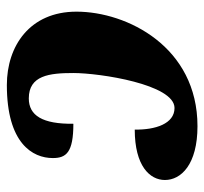

<svg xmlns="http://www.w3.org/2000/svg" viewBox="-38 -548 596 560"><g transform="rotate(-90 260.0 -268.0)"><path d="M172 10C403 10 506 -195 506 -343C506 -479 406 -546 292 -546C122 -546 79 -471 79 -412C79 -373 95 -352 179 -352C178 -442 203 -482 253 -482C320 -482 327 -422 327 -352C327 -275 294 -57 225 -57C179 -57 161 -113 162 -173C56 -173 15 -129 15 -85C15 -38 60 10 172 10Z"/></g></svg>

Font: Noto Serif SemiCondensed Black
Style: Italic
Weight: 900
Width: 4
Italic angle: -12°
Designer: Monotype Design Team
Foundry: Monotype Imaging Inc.
Version: Version 2.014